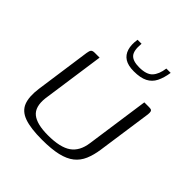

<svg xmlns="http://www.w3.org/2000/svg" viewBox="-160 -670 783 783"><g transform="rotate(45 232.0 -278.0)"><path d="M131 -399 92 -125Q86 -71 114 -48.5Q142 -26 206 -26Q276 -26 309.5 -49.5Q343 -73 350 -125L389 -399Q390 -399 393.5 -399Q397 -399 401 -399Q405 -399 409 -399Q413 -399 414 -399Q424 -399 428 -397.5Q432 -396 433.5 -391Q435 -386 434 -375L400 -137Q395 -102 383.5 -75Q372 -48 350 -30.5Q328 -13 292 -4.5Q256 4 201 4Q136 4 99.5 -9Q63 -22 51 -52.5Q39 -83 46 -134L80 -375Q82 -389 86.5 -394Q91 -399 103 -399Q111 -399 117 -399Q123 -399 131 -399ZM269 -458Q236 -458 217 -470Q198 -482 191 -505Q184 -528 189 -560H212Q208 -517 222.5 -501Q237 -485 273 -485Q315 -485 332.5 -504Q350 -523 355 -560H380Q375 -527 363.5 -504Q352 -481 329.5 -469.5Q307 -458 269 -458Z"/></g></svg>

Font: Genos Thin Light
Style: Italic
Weight: 300
Italic angle: -8°
Version: Version 1.010